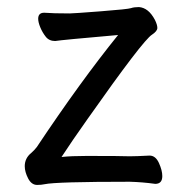

<svg xmlns="http://www.w3.org/2000/svg" viewBox="-20 -507 540 543"><path d="M85 16Q69 16 59.5 -2.5Q50 -21 50 -37Q50 -60 69 -75Q77 -82 84 -91Q208 -277 314 -408Q154 -394 136 -391Q119 -391 109.5 -403Q100 -415 94 -429.5Q88 -444 88 -454Q88 -471 105 -471Q130 -469 177 -469Q187 -469 264.5 -475Q342 -481 350.5 -484Q359 -487 373 -487Q400 -485 418 -451Q425 -437 425 -428Q425 -419 410 -409Q385 -394 228 -171Q184 -109 154 -63Q181 -66 225 -66Q324 -66 347 -65Q365 -65 403 -67Q420 -67 429.5 -46Q439 -25 439 -9Q439 13 419 13Q383 8 347 7Q138 7 106 14Q97 16 85 16Z"/></svg>

Font: LXGW WenKai Mono
Style: Bold
Weight: 700
Designer: Fontworks Inc.
Version: Version 1.250;January 17, 2023